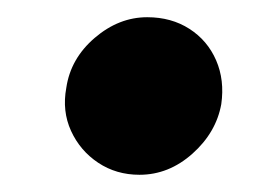

<svg xmlns="http://www.w3.org/2000/svg" viewBox="-20 -455 303 223"><path d="M142 -252Q115 -252 94 -266Q73 -280 62.5 -303Q52 -326 57 -353Q62 -387 90 -411Q118 -435 151 -435Q179 -435 200 -421.5Q221 -408 231 -385Q241 -362 237 -334Q231 -301 203.5 -276.5Q176 -252 142 -252Z"/></svg>

Font: Figtree ExtraBold
Style: Italic
Weight: 800
Italic angle: -9.5°
Foundry: Erik Kennedy
Version: Version 2.001;gftools[0.9.30]